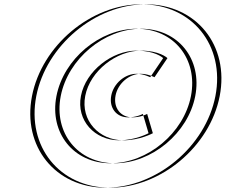

<svg xmlns="http://www.w3.org/2000/svg" viewBox="-20 -860 1052 895"><path d="M616.3 -516C649.3 -516 680.2 -500 680.2 -500L740.5 -589C738.1 -592 701.3 -624 616.3 -624C503.3 -624 380 -530 357.3 -413C334.9 -298 422 -206 535 -206C612 -206 672.5 -239 672.5 -239C663.7 -271 654.7 -297 646 -329C640.4 -326 614.8 -313 576.8 -313C522.8 -313 487.4 -357 498.7 -415C509.6 -471 562.3 -516 616.3 -516ZM243.1 -412C209.7 -240 323.2 -99 495.2 -99C668.2 -99 836.7 -240 870.1 -412C903.7 -585 790.1 -726 617.1 -726C445.1 -726 276.7 -585 243.1 -412ZM129.1 -412C83.4 -177 238.1 15 473.1 15C709.1 15 938.4 -177 984.1 -412C1030 -648 875.3 -840 639.3 -840C404.3 -840 175 -648 129.1 -412ZM636.3 -516C582.3 -516 529.6 -471 518.7 -415C507.4 -357 542.8 -313 596.8 -313C634.8 -313 660.4 -326 666 -329C674.7 -297 683.7 -271 692.5 -239C692.5 -239 632 -206 555 -206C442 -206 354.9 -298 377.3 -413C400 -530 523.3 -624 636.3 -624C721.3 -624 758.1 -592 760.5 -589L700.2 -500C700.2 -500 669.3 -516 636.3 -516ZM263.1 -412C296.7 -585 465.1 -726 637.1 -726C810.1 -726 923.7 -585 890.1 -412C856.7 -240 688.2 -99 515.2 -99C343.2 -99 229.7 -240 263.1 -412ZM149.1 -412C195 -648 424.3 -840 659.3 -840C895.3 -840 1050 -648 1004.1 -412C958.4 -177 729.1 15 493.1 15C258.1 15 103.4 -177 149.1 -412Z"/></svg>

Font: Hussar Plate
Style: Obl
Weight: 700
Foundry: Cannot Into Space Fonts
Version: Version 0.798247